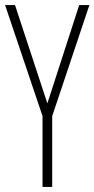

<svg xmlns="http://www.w3.org/2000/svg" viewBox="-20 -734 371 754"><path d="M166 -328 291 -714H331L185 -278V0H147V-278L0 -714H39Z"/></svg>

Font: Noto Sans Arabic ExtCond ExtLt
Style: Regular
Weight: 200
Width: 2
Designer: Monotype Design Team, Nadine Chahine, Nizar Qandah and Khaled Hosny
Foundry: Monotype Imaging Inc.
Version: Version 2.012; ttfautohint (v1.8.4.7-5d5b)